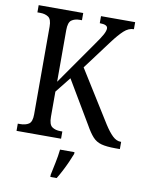

<svg xmlns="http://www.w3.org/2000/svg" viewBox="-100 -784 817 1074"><g transform="rotate(10 309.0 -246.5)"><path d="M31 0V-41H45Q74 -41 93 -53Q112 -65 112 -108V-606Q112 -648 93.5 -660.5Q75 -673 47 -673H31V-714H284V-673H271Q243 -673 225 -660Q207 -647 207 -603V-310L379 -556Q407 -595 418.5 -616.5Q430 -638 430 -652Q430 -674 385 -674V-714H579V-674Q549 -674 522.5 -649.5Q496 -625 463 -581L339 -415L522 -122Q547 -83 569 -62Q591 -41 615 -41H618V0H593Q542 0 512.5 -8Q483 -16 463 -38Q443 -60 420 -101L277 -342L207 -254V-111Q207 -67 225.5 -54Q244 -41 273 -41H284V0ZM262 208Q269 174 277 136Q285 98 289 61H371V71Q363 92 351 119Q339 146 325 173Q311 200 298 221H262Z"/></g></svg>

Font: Noto Serif Hebrew Condensed
Style: Regular
Weight: 400
Width: 3
Designer: Monotype Design Team
Foundry: Monotype Imaging Inc.
Version: Version 2.004; ttfautohint (v1.8.4.7-5d5b)